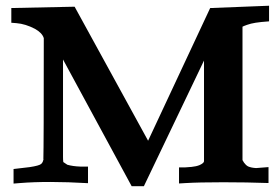

<svg xmlns="http://www.w3.org/2000/svg" viewBox="-20 -636 978 670"><path d="M37.5 -555.2C58.4 -553.5 79.8 -546.9 101.7 -535.5C118.7 -526.1 129.1 -515.2 132.8 -502.9C132.8 -250.1 132.3 -109.1 131.3 -80L132.1 -80.5L129 -71C127.8 -68.7 126.1 -66.3 123.8 -64C119 -59.8 105.4 -56.1 83.3 -52.8L27.3 -46.2V4.6L48.5 2.9C112.5 -2.4 192.1 -2.3 287.1 3.2V-54.7H260.4C243.1 -55.3 227.9 -57.4 214.9 -61.1C212 -63.4 207.3 -66.5 200.9 -70.5C200.2 -75.6 199.9 -81.4 199.9 -87.9V-428.4L439.4 13.7H452.1H468.7H482.1L691.9 -424.7V-73.2C691.7 -69 686.5 -64.5 676.2 -59.8C668.8 -56.8 659.6 -54.7 648.5 -53.6C636.4 -52.6 628.6 -52 625.1 -51.8H604.7V4.2L626.8 2.9C658.2 1 702.3 0 759.2 0C814.3 0 866.9 0.9 917 2.7V-52.9L873.7 -49.5C862.3 -50.1 852.9 -52.1 845.4 -55.4C840.1 -58.5 835.4 -62.9 831.4 -68.6L826.2 -77.3V-542.8C828.2 -544.1 833.5 -546.3 842.1 -549.3C850.7 -552.4 860.8 -554.9 872.2 -556.7C883.7 -558.5 899.3 -560.1 918.9 -561.5V-616L713.4 -607.9L496.8 -144.9L240.4 -612.6L19.5 -608V-590V-556.6Z"/></svg>

Font: Bentham
Style: Bold
Weight: 700
Version: Version 002.001